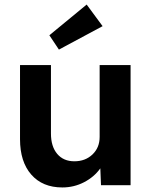

<svg xmlns="http://www.w3.org/2000/svg" viewBox="-20 -814 666 844"><path d="M254 10Q167 10 117.5 -46.5Q68 -103 68 -202V-528H204V-227Q204 -170 231.5 -137.5Q259 -105 307 -105Q355 -105 386.5 -135Q418 -165 418 -212V-528H554V0H424L421 -74Q394 -36 349.5 -13Q305 10 254 10ZM239 -596 197 -659 361 -794 431 -699Z"/></svg>

Font: Lexend SemiBold
Style: Regular
Weight: 600
Designer: Bonnie Shaver-Troup, Thomas Jockin
Foundry: Lexend
Version: Version 1.005; ttfautohint (v1.8.3)